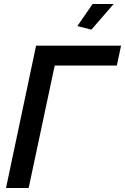

<svg xmlns="http://www.w3.org/2000/svg" viewBox="-20 -938 624 958"><path d="M436 -790 366 -808 442 -918H547ZM10 0 160 -710H584L563 -611H253L123 0Z"/></svg>

Font: Raleway-v4020 SemiBold
Style: Italic
Weight: 600
Italic angle: -12°
Designer: Matt McInerney, Pablo Impallari, Rodrigo Fuenzalida
Foundry: Matt McInerney, Pablo Impallari, Rodrigo Fuenzalida
Version: Version 4.020;PS 004.020;hotconv 1.0.88;makeotf.lib2.5.64775